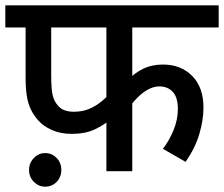

<svg xmlns="http://www.w3.org/2000/svg" viewBox="-20 -642 840 720"><path d="M476 -539V-313L454 -336Q482 -367 515.5 -383.5Q549 -400 591 -400Q658 -400 700.5 -357.5Q743 -315 743 -238Q743 -192 727.5 -139.5Q712 -87 676 -35L591 -84Q615 -115 631 -154.5Q647 -194 647 -233Q647 -277 628 -297.5Q609 -318 577 -318Q557 -318 535.5 -306.5Q514 -295 494 -274.5Q474 -254 456 -228L476 -297V0H379V-225L400 -199Q372 -174 336 -157Q300 -140 249 -140Q207 -140 174.5 -154.5Q142 -169 123 -191Q106 -210 95.5 -232Q85 -254 80.5 -283Q76 -312 76 -351V-539H0V-622H800V-539ZM172 -539V-358Q172 -306 178 -283Q184 -260 199 -244Q209 -233 223.5 -228Q238 -223 257 -223Q289 -223 314 -233.5Q339 -244 360.5 -261.5Q382 -279 399 -299L379 -236V-539ZM89 -5Q89 -31 107 -49.5Q125 -68 149 -68Q175 -68 192.5 -49.5Q210 -31 210 -5Q210 22 192.5 40Q175 58 149 58Q125 58 107 40Q89 22 89 -5Z"/></svg>

Font: Noto Sans Devanagari Medium
Style: Regular
Weight: 500
Version: Version 2.003